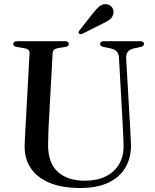

<svg xmlns="http://www.w3.org/2000/svg" viewBox="-20 -901 754 936"><path d="M578 -295.5 560 -620Q559 -638.5 550 -649.2Q541 -660 520 -665L485 -672Q475 -674.5 471.5 -678Q468 -681.5 468 -687Q468 -693 472.5 -696.5Q477 -700 485 -700H664.5Q673 -700 677.5 -696.5Q682 -693 682 -687Q682 -681.5 678 -677.8Q674 -674 664 -671.5L633 -665Q611.5 -660 602.8 -648Q594 -636 595 -618L613.5 -296.5Q615 -271 616.2 -246.2Q617.5 -221.5 618.5 -195Q619.5 -134.5 593 -87Q566.5 -39.5 511.2 -12Q456 15.5 371.5 15.5Q280.5 15.5 219.8 -10.5Q159 -36.5 129 -82.8Q99 -129 100 -190.5Q100.5 -204.5 101.5 -225.8Q102.5 -247 103.8 -271.2Q105 -295.5 106.5 -317.5L124 -641Q125 -652.5 118 -658.2Q111 -664 96.5 -666.5L62.5 -672Q44.5 -675.5 44.5 -687Q44.5 -693 49.2 -696.5Q54 -700 62.5 -700H298Q306.5 -700 311 -696.5Q315.5 -693 315.5 -687Q315.5 -681.5 311.8 -677.8Q308 -674 298 -672L263 -666.5Q249.5 -664 243.5 -658.5Q237.5 -653 236.5 -641L219 -320Q216.5 -283 215.8 -252.8Q215 -222.5 214.5 -199Q213 -108.5 260.8 -64.2Q308.5 -20 394 -20Q453 -20 495.5 -41Q538 -62 560.8 -101Q583.5 -140 582.5 -193.5Q581.5 -226.5 580.2 -250.8Q579 -275 578 -295.5ZM435 -838.5Q451.5 -860 467.2 -871.8Q483 -883.5 501.5 -880Q519 -877 527.2 -863.5Q535.5 -850 533 -836.5Q530 -817.5 515.5 -806.2Q501 -795 479.5 -785.5L381 -736Q377 -734.5 372.2 -734.5Q367.5 -734.5 364.5 -738Q362 -741 363.2 -745.2Q364.5 -749.5 367.5 -753Z"/></svg>

Font: Fraunces 60pt
Style: Regular
Weight: 400
Version: Version 1.000;[b76b70a41]